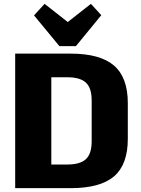

<svg xmlns="http://www.w3.org/2000/svg" viewBox="-20 -979 732 999"><path d="M59 -700H347Q501 -700 573 -638Q645 -576 645 -443V-256Q645 -123 573.5 -61.5Q502 0 347 0H59ZM207 -123H330Q397 -123 427 -151Q457 -179 457 -244V-456Q457 -521 427 -549Q397 -577 330 -577H207L247 -669V-30ZM507 -900 375 -739H289L157 -899L212 -959L389 -820H276L453 -959Z"/></svg>

Font: Pathway Extreme SemiCondensed ExtraBold
Style: Regular
Weight: 800
Width: 4
Version: Version 1.001;gftools[0.9.26]